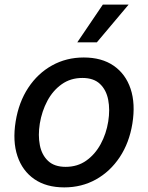

<svg xmlns="http://www.w3.org/2000/svg" viewBox="-20 -802 642 833"><path d="M258.9 11Q180.8 11 128.9 -24.9Q77.1 -60.7 55.6 -125Q34.1 -189.3 47.9 -274.9Q61.4 -358.7 102.6 -421.2Q143.8 -483.7 205.8 -518.1Q267.8 -552.6 343.4 -552.6Q421.5 -552.6 473.4 -516.7Q525.2 -480.8 546.7 -416.4Q568.2 -351.9 554.3 -265.6Q540.8 -182.5 499.5 -120.2Q458.1 -57.9 396.3 -23.4Q334.5 11 258.9 11ZM264.9 -78.1Q316.1 -78.1 354.2 -105.1Q392.4 -132.1 416.7 -176.8Q441.1 -221.6 449.6 -274.9Q457.7 -326.3 449.4 -369.1Q441.1 -411.9 413.7 -437.9Q386.4 -463.8 337.4 -463.8Q286.2 -463.8 247.9 -436.6Q209.5 -409.4 185.5 -364.5Q161.6 -319.6 152.7 -266Q144.5 -214.8 152.9 -172.2Q161.2 -129.6 188.6 -103.9Q215.9 -78.1 264.9 -78.1ZM315.3 -618.3 426.1 -782H538L400.2 -618.3Z"/></svg>

Font: Inter UI Medium
Style: Italic
Weight: 500
Italic angle: 9.39999°
Designer: Rasmus Andersson
Foundry: rsms
Version: 3.2;8d6f07862